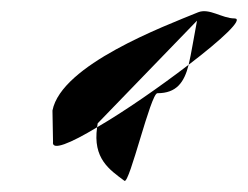

<svg xmlns="http://www.w3.org/2000/svg" viewBox="-20 -424 444 344"><path d="M74 -226 75 -170C72 -153 106 -167 154 -196L155 -203L333 -387C327 -356 323 -329 318 -308C377 -353 418 -391 400 -391C378 -391 355 -410 335 -402C274 -377 90 -308 74 -226ZM154 -196C146 -140 176 -120 203 -100C212 -94 250 -257 262 -257C296 -257 310 -276 318 -308C267 -269 204 -225 154 -196Z"/></svg>

Font: Corrode
Style: Ita
Weight: 400
Designer: Mew Too
Version: Version 0.532